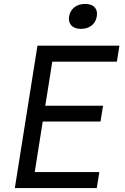

<svg xmlns="http://www.w3.org/2000/svg" viewBox="-20 -964 640 984"><path d="M395 -816C439 -816 470 -841 476 -880C483 -919 460 -944 416 -944C372 -944 341 -919 334 -880C328 -841 351 -816 395 -816ZM56 0H476L489 -82H158L199 -341H495L508 -422H212L248 -648H579L592 -730H172Z"/></svg>

Font: JetBrains Mono
Style: Italic
Weight: 400
Italic angle: -9°
Monospace: yes
Designer: Philipp Nurullin, Konstantin Bulenkov
Foundry: JetBrains
Version: Version 2.305